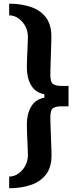

<svg xmlns="http://www.w3.org/2000/svg" viewBox="-20 -820 422 1042"><path d="M29.7 201.6V138.3Q56.5 138.3 79.5 122.3Q102.6 106.4 116.9 80.2Q131.3 54 131.3 23.1Q131.3 13.8 130.7 -2.1Q130.1 -17.9 129.3 -37.5Q128.4 -57.1 127.6 -77.1Q126.9 -97 126.3 -114.9Q125.7 -132.7 125.7 -145.1Q125.7 -201.8 149.2 -241.6Q172.7 -281.4 220.7 -289.8V-308.6Q172.7 -317.1 149.2 -356.8Q125.7 -396.4 125.7 -453.4Q125.7 -465.8 126.3 -483.6Q126.9 -501.5 127.6 -521.4Q128.4 -541.3 129.3 -560.8Q130.1 -580.4 130.7 -596.3Q131.3 -612.2 131.3 -621.5Q131.3 -652.5 116.9 -678.7Q102.6 -704.8 79.5 -720.7Q56.5 -736.7 29.7 -736.7V-800Q93.1 -800 145.4 -782.9Q197.7 -765.9 228.3 -726.7Q258.8 -687.5 258.8 -621.5Q258.8 -610 258.2 -588.2Q257.6 -566.5 256.7 -540.3Q255.8 -514.1 255.1 -488.5Q254.4 -463 253.8 -443.1Q253.2 -423.2 253.2 -414.3Q253.2 -373.7 268.3 -363.8Q283.4 -353.8 310.8 -353.8H352V-242.9H310.8Q283.4 -242.9 268.3 -233Q253.2 -223.1 253.2 -182.6Q253.2 -173.6 253.8 -153.9Q254.4 -134.2 255.3 -108.8Q256.2 -83.5 257.2 -57.4Q258.3 -31.2 258.9 -9.8Q259.6 11.7 259.6 23.1Q259.6 89 228.8 128Q198.1 167.1 145.6 184.4Q93.1 201.6 29.7 201.6Z"/></svg>

Font: Big Shoulders Thin
Style: Regular
Weight: 100
Version: Version 2.002